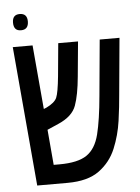

<svg xmlns="http://www.w3.org/2000/svg" viewBox="-53 -771 593 812"><g transform="rotate(-5 244.0 -364.5)"><path d="M93 -695Q93 -729 61 -729Q30 -729 30 -695Q30 -660 61 -660Q93 -660 93 -695ZM201 0Q287 0 335.5 -35.5Q384 -71 407 -126.5Q430 -182 438.5 -242.5Q447 -303 451 -354L473 -592H389L367 -354Q358 -253 343 -193Q328 -133 290 -107Q252 -81 174 -81H149L136 -231L184 -252Q244 -278 260 -322.5Q276 -367 283 -444L297 -592H213L200 -453Q193 -383 184 -362.5Q175 -342 140 -325L128 -320L104 -592H20L72 0Z"/></g></svg>

Font: Noto Sans Hebrew Extra Condensed
Style: Regular
Weight: 400
Width: 2
Designer: Monotype Design Team
Foundry: Monotype Imaging Inc.
Version: 1.000